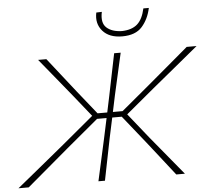

<svg xmlns="http://www.w3.org/2000/svg" viewBox="-81 -1019 1194 1085"><g transform="rotate(-5 516.0 -476.0)"><path d="M-20 0Q17 -30 64 -68.5Q111 -107 160.5 -147.5Q210 -188 253 -223.5L430.5 -371.5L331.5 -495Q288.5 -548 244.5 -601.8Q200.5 -655.5 153.5 -713H200.5Q248 -653 283.5 -607.5Q319 -562 355.5 -516L462 -383H517L536.5 -475.5Q550 -541 561.2 -596.8Q572.5 -652.5 585 -713H622Q608.5 -653 595.8 -596.8Q583 -540.5 568.5 -475.5L549 -383H604L761 -514Q817.5 -561.5 871.5 -607.2Q925.5 -653 996.5 -713H1052.5Q983 -655.5 917.8 -602Q852.5 -548.5 787.5 -495L628.5 -362.5L740.5 -222.5Q770 -187 803 -146.8Q836 -106.5 867.8 -68.2Q899.5 -30 924 0H875Q831 -56 793.8 -103.8Q756.5 -151.5 720.5 -197L596.5 -352H542.5L518 -237.5Q505 -172.5 493.8 -116.5Q482.5 -60.5 470.5 0H433.5Q446.5 -59.5 459.2 -116.2Q472 -173 486 -237.5L510.5 -352H456.5L275 -200.5Q218 -152 160.8 -103.8Q103.5 -55.5 38 0ZM639.5 -804Q565.5 -804 528.5 -846.5Q491.5 -889 504.5 -951L536 -952Q523 -890.5 553 -863Q583 -835.5 639.5 -834Q696.5 -835.5 727.5 -863Q758.5 -890.5 771.5 -951H802.5Q789.5 -888.5 752.2 -846.2Q715 -804 639.5 -804Z"/></g></svg>

Font: Commissioner Loud Thin
Style: Italic
Weight: 100
Italic angle: -12°
Designer: Kostas Bartsokas
Foundry: Kostas Bartsokas
Version: Version 1.000; ttfautohint (v1.8.3)